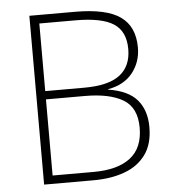

<svg xmlns="http://www.w3.org/2000/svg" viewBox="-52 -761 724 809"><g transform="rotate(-5 310.5 -357.0)"><path d="M295 -714Q427 -714 486.5 -672Q546 -630 546 -541Q546 -480 510 -434.5Q474 -389 406 -377V-375Q490 -362 527.5 -318Q565 -274 565 -203Q565 -131 532.5 -86.5Q500 -42 443 -21Q386 0 312 0H102V-714ZM306 -392Q409 -392 457 -429Q505 -466 505 -538Q505 -613 455 -645.5Q405 -678 294 -678H141V-392ZM141 -357V-35H315Q416 -35 470 -76.5Q524 -118 524 -204Q524 -289 467 -323Q410 -357 305 -357Z"/></g></svg>

Font: Noto Sans ExtraLight
Style: Regular
Weight: 200
Designer: Monotype Design Team
Foundry: Monotype Imaging Inc.
Version: Version 2.007